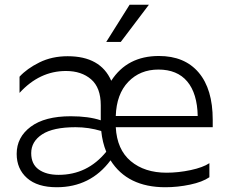

<svg xmlns="http://www.w3.org/2000/svg" viewBox="-20 -776 968 806"><path d="M226 -42Q347 -42 426 -139Q410 -178 405 -226Q353 -242 297 -242Q203 -242 157 -212Q111 -182 111 -133Q111 -87 142.5 -64.5Q174 -42 226 -42ZM403 -334Q403 -408 362.5 -443Q322 -478 257 -478Q146 -478 62 -386V-454Q93 -488 145.5 -514Q198 -540 264 -540Q402 -540 447 -437Q514 -541 647 -541Q755 -541 814 -471.5Q873 -402 873 -273V-242H466Q471 -148 529 -99.5Q587 -51 679 -51Q729 -51 780.5 -62Q832 -73 859 -91V-32Q830 -12 778 -1Q726 10 674 10Q515 10 444 -103Q360 10 218 10Q137 10 93.5 -28.5Q50 -67 50 -130Q50 -200 109 -244Q168 -288 277 -288Q352 -288 403 -271ZM645 -484Q568 -484 518.5 -432.5Q469 -381 466 -289H810Q808 -384 766 -434Q724 -484 645 -484ZM524 -756H605L487 -600H426Z"/></svg>

Font: Roundo
Style: Regular
Weight: 400
Designer: Namrata Goyal (Gurmukhi), Shiva Nallaperumal (Latin)
Foundry: Indian Type Foundry
Version: Version 1.000;PS 1.0;hotconv 1.0.88;makeotf.lib2.5.647800